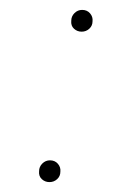

<svg xmlns="http://www.w3.org/2000/svg" viewBox="-20 -365 280 388"><path d="M124 -323Q124 -332 130.5 -338.5Q137 -345 146 -345Q156 -345 162 -338Q168 -331 167 -322Q167 -313 160.5 -307Q154 -301 145 -301Q136 -301 129.5 -307Q123 -313 124 -323ZM59 -19Q59 -28 65.5 -34.5Q72 -41 81 -41Q91 -41 97 -34Q103 -27 102 -18Q102 -9 95.5 -3Q89 3 80 3Q71 3 64.5 -3Q58 -9 59 -19Z"/></svg>

Font: EauTestInfant Thin
Style: Italic
Weight: 250
Italic angle: -12°
Designer: Christian Thalmann (Catharsis Fonts)
Version: Version 0.001;PS 000.001;hotconv 1.0.88;makeotf.lib2.5.64775